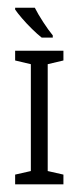

<svg xmlns="http://www.w3.org/2000/svg" viewBox="-20 -481 206 501"><path d="M145.5 0H19.5V-25.4L60.5 -34.7V-313.5L19.5 -323.2V-348.6H145.5V-323.2L104.5 -313.5V-34.7L145.5 -25.4ZM70.8 -460.9Q79.1 -444.3 92.8 -423.3Q106.4 -402.3 117.7 -388.7V-382.8H88.9Q77.6 -391.6 63.5 -405.5Q49.3 -419.4 37.4 -433.3Q25.4 -447.3 19.5 -456.1V-460.9Z"/></svg>

Font: NotoSansOldHungarianUI
Style: Regular
Weight: 400
Designer: Monotype Design Team
Foundry: Monotype Imaging Inc.
Version: Version 1001.000; ttfautohint (v1.8.4.7-5d5b)